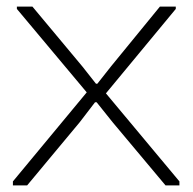

<svg xmlns="http://www.w3.org/2000/svg" viewBox="-20 -560 582 580"><path d="M19 -12 242 -281 31 -533V-540H78L229 -359L270 -307H274L315 -359L463 -540H511V-533L300 -278L522 -12V0H480L320 -191L272 -251H267L221 -191L62 0H19Z"/></svg>

Font: Encode Sans Wide
Style: Thin
Weight: 100
Designer: Pablo Impallari, Andres Torresi
Foundry: Pablo Impallari, Andres Torresi
Version: Version 1.000; ttfautohint (v1.00) -l 8 -r 50 -G 200 -x 14 -